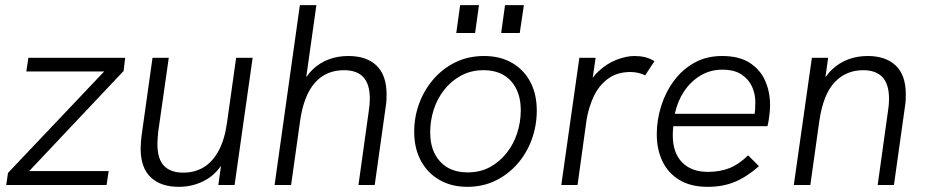

<svg xmlns="http://www.w3.org/2000/svg" viewBox="-20 -717 3591 744"><path d="M4 0 11 -47 395 -452 399 -440H82L90 -493H465L459 -442L76 -36L73 -54H401L393 0Z M673 7Q603 7 564 -30Q525 -67 525 -142Q525 -152 526 -163.5Q527 -175 528 -187L571 -493H634L593 -206Q592 -194 591 -182.5Q590 -171 590 -159Q590 -101 615.5 -74.5Q641 -48 690 -48Q735 -48 769.5 -69Q804 -90 827.5 -133.5Q851 -177 860 -244L895 -493H959L889 0H826L842 -115L858 -113Q830 -51 781 -22Q732 7 673 7Z M1044 0 1142 -697H1206L1161 -378L1145 -380Q1164 -421 1191.5 -447.5Q1219 -474 1254 -487Q1289 -500 1330 -500Q1401 -500 1439.5 -462.5Q1478 -425 1478 -351Q1478 -341 1477.5 -329.5Q1477 -318 1475 -306L1432 0H1369L1409 -287Q1411 -299 1412 -311Q1413 -323 1413 -335Q1413 -391 1388 -418Q1363 -445 1313 -445Q1243 -445 1200 -396Q1157 -347 1143 -249L1108 0Z M1791 7Q1729 7 1682.5 -20Q1636 -47 1610.5 -95Q1585 -143 1585 -206Q1585 -264 1604.5 -316.5Q1624 -369 1660 -410.5Q1696 -452 1745.5 -476Q1795 -500 1856 -500Q1918 -500 1964 -473.5Q2010 -447 2035 -399.5Q2060 -352 2060 -289Q2060 -230 2040.5 -176.5Q2021 -123 1985 -82Q1949 -41 1900 -17Q1851 7 1791 7ZM1792 -49Q1841 -49 1878.5 -69.5Q1916 -90 1943 -124Q1970 -158 1984 -201Q1998 -244 1998 -290Q1998 -361 1960 -403Q1922 -445 1854 -445Q1805 -445 1766.5 -424Q1728 -403 1701 -368.5Q1674 -334 1660.5 -291.5Q1647 -249 1647 -204Q1647 -133 1685.5 -91Q1724 -49 1792 -49ZM1922 -589 1937 -697H2010L1994 -589ZM1748 -589 1763 -697H1836L1821 -589Z M2155 0 2225 -493H2288L2269 -362L2251 -364Q2266 -409 2298 -439.5Q2330 -470 2368 -485Q2406 -500 2439 -500Q2460 -500 2479 -495.5Q2498 -491 2516 -480L2480 -425Q2469 -431 2453.5 -434.5Q2438 -438 2423 -438Q2371 -438 2335.5 -411.5Q2300 -385 2280.5 -343Q2261 -301 2253 -253L2218 0Z M2722 7Q2657 7 2613 -19.5Q2569 -46 2547 -92Q2525 -138 2525 -197Q2525 -252 2542 -306Q2559 -360 2591.5 -404Q2624 -448 2671 -474Q2718 -500 2778 -500Q2845 -500 2886 -473Q2927 -446 2945.5 -403Q2964 -360 2964 -310Q2964 -291 2961 -267.5Q2958 -244 2954 -228H2589Q2588 -218 2587.5 -210Q2587 -202 2587 -193Q2587 -125 2623 -88Q2659 -51 2723 -51Q2770 -51 2806.5 -65.5Q2843 -80 2879 -115L2921 -73Q2873 -31 2827 -12Q2781 7 2722 7ZM2902 -263Q2905 -279 2906 -292Q2907 -305 2907 -321Q2907 -352 2894.5 -380.5Q2882 -409 2854 -428Q2826 -447 2779 -447Q2732 -447 2694 -424Q2656 -401 2630.5 -362.5Q2605 -324 2595 -276H2922Z M3056 0 3126 -493H3189L3173 -378L3157 -380Q3176 -421 3204 -447.5Q3232 -474 3267 -487Q3302 -500 3342 -500Q3412 -500 3451 -463Q3490 -426 3490 -351Q3490 -341 3489.5 -329.5Q3489 -318 3487 -306L3444 0H3381L3421 -287Q3423 -299 3424 -310.5Q3425 -322 3425 -334Q3425 -391 3399.5 -418Q3374 -445 3325 -445Q3258 -445 3214 -398Q3170 -351 3155 -249L3120 0Z"/></svg>

Font: Hanken Grotesk Light
Style: Italic
Weight: 300
Italic angle: -8°
Designer: Alfredo Marco Pradil
Foundry: Hanken Design Co.
Version: Version 3.013